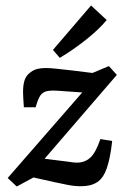

<svg xmlns="http://www.w3.org/2000/svg" viewBox="-20 -672 469 700"><path d="M41 8 8 -23 307 -366 308 -333 193 -341Q166 -343 150.5 -339.5Q135 -336 126.5 -323Q118 -310 110 -281H67Q66 -298 65 -312Q64 -326 64 -336Q64 -363 70 -380.5Q76 -398 92 -409Q104 -418 117.5 -421Q131 -424 147 -424Q164 -424 190 -421Q216 -418 244 -415L317 -406L377 -431L406 -399L113 -59V-97L232 -82Q238 -81 245.5 -80Q253 -79 260 -79Q289 -79 309 -97Q329 -115 346 -165L389 -158Q382 -95 369.5 -59Q357 -23 334.5 -8Q312 7 275 7Q251 7 226.5 2Q202 -3 178 -8L102 -25ZM173 -490 312 -652 369 -599Q341 -565 294.5 -528Q248 -491 198 -461Z"/></svg>

Font: Yrsa Medium
Style: Italic
Weight: 500
Italic angle: -7.10001°
Designer: Anna Giedrys (Yrsa+Rasa design), David Brezina (Yrsa art-direction, Rasa art-direction, design)
Foundry: Rosetta Type Foundry
Version: Version 2.004